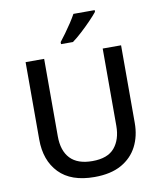

<svg xmlns="http://www.w3.org/2000/svg" viewBox="-100 -1021 936 1111"><g transform="rotate(-10 368.0 -465.5)"><path d="M648 -258Q648 -181 617 -120.5Q586 -60 523.5 -25Q461 10 365 10Q228 10 157.5 -63Q87 -136 87 -259V-714H196V-259Q196 -174 239 -128.5Q282 -83 369 -83Q459 -83 499.5 -131.5Q540 -180 540 -260V-714H648ZM533 -931Q518 -912 490.5 -883.5Q463 -855 432.5 -827Q402 -799 377 -781H307V-793Q322 -812 341 -838Q360 -864 378 -891.5Q396 -919 408 -941H533Z"/></g></svg>

Font: Noto Sans Thai Looped Medium
Style: Regular
Weight: 500
Designer: Sasikarn Vongin, Ben Mitchell
Foundry: The Fontpad Ltd
Version: Version 1.001; ttfautohint (v1.8.4.7-5d5b)